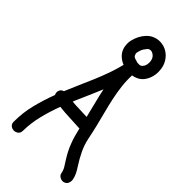

<svg xmlns="http://www.w3.org/2000/svg" viewBox="-303 -1040 1144 1144"><g transform="rotate(45 269.5 -467.5)"><path d="M199.2 -358.4 194.3 -345.7Q225.6 -342.8 255.9 -342.3Q286.1 -341.8 317.4 -339.8Q306.6 -386.7 294.4 -433.1Q282.2 -479.5 272.5 -527.3Q254.9 -484.4 236.3 -442.9Q217.8 -401.4 199.2 -358.4ZM259.8 -956.1Q285.2 -967.8 311.5 -966.8Q337.9 -965.8 360.4 -954.6Q382.8 -943.4 399.9 -922.9Q417 -902.3 424.8 -876Q430.7 -855.5 430.7 -831.1Q430.7 -806.6 423.3 -784.2Q416 -761.7 401.9 -743.7Q387.7 -725.6 366.2 -715.8Q351.6 -709 334 -706.1Q332 -660.2 337.4 -614.7Q342.8 -569.3 352.5 -524.4Q362.3 -479.5 374 -434.6Q385.7 -389.6 396.5 -345.7Q407.2 -301.8 416 -257.8Q424.8 -213.9 444.3 -172.9Q454.1 -152.3 464.8 -133.3Q475.6 -114.3 488.3 -94.7Q500 -77.1 509.8 -58.1Q519.5 -39.1 523.4 -16.6Q525.4 -1 519 12.7Q512.7 26.4 496.1 31.2Q482.4 35.2 466.8 27.3Q451.2 19.5 448.2 3.9Q444.3 -18.6 433.1 -36.1Q421.9 -53.7 410.2 -72.3Q396.5 -93.8 385.3 -115.7Q374 -137.7 365.2 -161.1Q355.5 -185.5 348.6 -210.4Q341.8 -235.4 335.9 -260.7Q292 -263.7 249.5 -265.1Q207 -266.6 164.1 -271.5Q140.6 -209 124.5 -144.5Q108.4 -80.1 107.4 -12.7Q107.4 5.9 95.2 15.1Q83 24.4 68.4 24.4Q53.7 24.4 42 15.1Q30.3 5.9 30.3 -12.7Q30.3 -88.9 47.9 -159.2Q65.4 -229.5 91.8 -298.8Q85 -311.5 87.9 -327.1Q93.8 -347.7 113.3 -352.5Q131.8 -397.5 151.9 -442.4Q171.9 -487.3 190.9 -532.2Q210 -577.1 226.1 -622.6Q242.2 -668 253.9 -714.8Q226.6 -725.6 207 -746.1Q187.5 -766.6 181.6 -796.9L180.7 -807.6Q177.7 -827.1 183.1 -849.6Q188.5 -872.1 199.2 -893.1Q210 -914.1 225.6 -930.7Q241.2 -947.3 259.8 -956.1ZM352.5 -828.1Q353.5 -835 352.5 -841.8Q351.6 -848.6 351.1 -849.6Q350.6 -850.6 350.6 -851.6Q349.6 -855.5 347.7 -861.3Q347.7 -860.4 345.7 -864.7Q343.8 -869.1 342.8 -870.1Q335.9 -878.9 329.6 -882.8Q323.2 -886.7 318.4 -888.7Q300.8 -894.5 288.1 -882.8Q280.3 -874 273.4 -863.8Q266.6 -853.5 263.7 -843.8L257.8 -823.2V-813.5Q261.7 -798.8 269 -793.9Q276.4 -789.1 293 -785.2Q294.9 -784.2 297.9 -783.7Q300.8 -783.2 302.7 -782.2Q311.5 -781.2 316.9 -781.7Q322.3 -782.2 317.4 -781.2Q326.2 -783.2 327.6 -783.2Q329.1 -783.2 335.9 -788.1Q340.8 -793.9 342.8 -796.9Q344.7 -799.8 345.7 -800.8Q351.6 -814.5 351.6 -819.3Z"/></g></svg>

Font: Schoolbell
Style: Regular
Weight: 400
Designer: Font Diner, Inc
Foundry: Font Diner, Inc
Version: Version 1.000